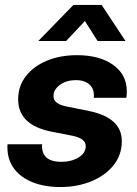

<svg xmlns="http://www.w3.org/2000/svg" viewBox="-20 -752 560 785"><path d="M226.6 12.7Q163.1 12.7 114.5 -6.3Q65.9 -25.4 38.1 -61.8Q10.3 -98.1 10.3 -149.9Q10.3 -152.8 10.3 -155.8Q10.3 -158.7 10.7 -162.1H151.9Q147.9 -90.3 231 -90.3Q271.5 -90.3 301 -108.2Q330.6 -126 330.6 -155.3Q330.6 -185.5 276.9 -196.8L189.5 -213.9Q54.2 -241.2 54.2 -345.7Q54.2 -399.9 85.9 -440.7Q117.7 -481.4 171.9 -503.9Q226.1 -526.4 294.4 -526.4Q387.2 -526.4 442.9 -486.6Q498.5 -446.8 498.5 -377.9Q498.5 -365.7 496.6 -352.1H363.3Q367.2 -385.7 347.2 -405Q327.1 -424.3 291 -424.3Q251 -424.3 224.9 -405Q198.7 -385.7 198.7 -358.9Q198.7 -328.1 248.5 -317.4L343.3 -298.3Q478 -271 478 -174.8Q478 -119.1 444.6 -76.9Q411.1 -34.7 354 -11Q296.9 12.7 226.6 12.7ZM250.5 -584.5H137.2V-585L280.3 -731.9H395.5L492.7 -585V-584.5H378.9L327.1 -666Z"/></svg>

Font: Inter Display
Style: Bold Italic
Weight: 700
Italic angle: -9.39999°
Designer: Rasmus Andersson
Foundry: rsms
Version: Version 4.000;git-a52131595